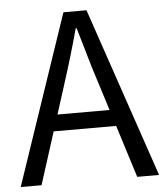

<svg xmlns="http://www.w3.org/2000/svg" viewBox="-52 -780 711 826"><g transform="rotate(-5 303.0 -366.5)"><path d="M352.2 -733 601.6 0H507.2L377.4 -412Q351.8 -490.2 337.6 -542Q318 -607 303.2 -659.8H299.2Q269.8 -549.4 225.4 -412L94 0H4L252.6 -733ZM469.8 -297V-226.2H132.2V-297Z"/></g></svg>

Font: 寒蝉端黑体 Light
Style: Regular
Weight: 300
Designer: ChillDuanSans {Warren2060}; 
Source Han Sans {Ryoko NISHIZUKA 西塚涼子 (kana, bopomofo & ideographs); Paul D. Hunt (Latin, G
Foundry: ChillType&Adobe
Version: Version 1.300;Glyphs 3.3 (3306)